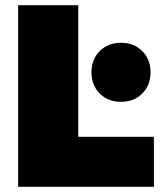

<svg xmlns="http://www.w3.org/2000/svg" viewBox="-20 -721 624 741"><path d="M50 -701H282V-193H574V0H50ZM561 -442Q561 -392 529 -360Q497 -328 447 -328Q397 -328 365 -360Q333 -392 333 -442Q333 -492 365 -524Q397 -556 447 -556Q497 -556 529 -524Q561 -492 561 -442Z"/></svg>

Font: Gontserrat Black
Style: Regular
Weight: 900
Designer: Julieta Ulanovsky
Foundry: Julieta Ulanovsky
Version: Version 6.001